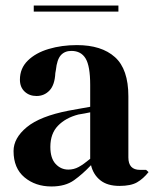

<svg xmlns="http://www.w3.org/2000/svg" viewBox="-20 -659 558 694"><path d="M166 15Q108 15 68.5 -18Q29 -51 29 -113Q29 -160 77 -199.5Q125 -239 228 -259Q244 -262 264 -265.5Q284 -269 306 -273V-352Q306 -420 289.5 -447.5Q273 -475 238 -475Q214 -475 200 -459.5Q186 -444 182 -406L180 -395Q178 -352 159 -332Q140 -312 112 -312Q86 -312 69 -328Q52 -344 52 -371Q52 -412 80.5 -440Q109 -468 156 -482Q203 -496 258 -496Q347 -496 395.5 -452.5Q444 -409 444 -311V-90Q444 -45 486 -45H508L517 -37Q498 -13 475.5 0Q453 13 412 13Q368 13 342.5 -7.5Q317 -28 309 -62Q279 -30 247.5 -7.5Q216 15 166 15ZM227 -46Q247 -46 264.5 -55.5Q282 -65 306 -85V-253Q296 -251 286 -249Q276 -247 263 -245Q217 -233 189.5 -204.5Q162 -176 162 -128Q162 -87 181 -66.5Q200 -46 227 -46ZM102 -617V-639H408V-617Z"/></svg>

Font: DeepMind Serif Display
Style: Regular
Weight: 400
Designer: Frank Grießhammer / Modifications: Colophon Foundry
Foundry: Colophon Foundry
Version: Version 5.003; ttfautohint (v1.8.2)